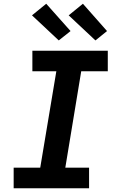

<svg xmlns="http://www.w3.org/2000/svg" viewBox="-20 -1006 640 1026"><path d="M53 0V-110H195L281 -625H153V-735H556V-625H414L329 -110H456V0ZM490 -790 347 -924 423 -986 552 -840ZM294 -790 151 -924 227 -986 357 -840Z"/></svg>

Font: Iosevka SS04 XBd Ex
Style: Italic
Weight: 800
Width: 7
Italic angle: -9°
Monospace: yes
Designer: Belleve Invis
Foundry: Belleve Invis
Version: Version 19.0.0; ttfautohint (v1.8.4)